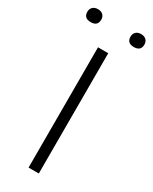

<svg xmlns="http://www.w3.org/2000/svg" viewBox="-275 -970 817 1023"><g transform="rotate(30 133.5 -458.0)"><path d="M102 0V-740H165V0ZM266 -836.5Q223.5 -836.5 223.5 -876Q223.5 -894 234.8 -905Q246 -916 266 -916Q286 -916 297.5 -905Q309 -894 309 -876Q309 -836.5 266 -836.5ZM1 -836.5Q-42 -836.5 -42 -876Q-42 -894 -30.5 -905Q-19 -916 1 -916Q21 -916 32.2 -905Q43.5 -894 43.5 -876Q43.5 -836.5 1 -836.5Z"/></g></svg>

Font: Encode Sans Expanded Expanded Light
Style: Regular
Weight: 300
Width: 7
Designer: Multiple Designers
Foundry: Impallari Type
Version: Version 3.000; ttfautohint (v1.8.3) -l 8 -r 50 -G 200 -x 14 